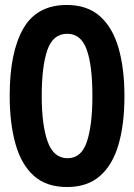

<svg xmlns="http://www.w3.org/2000/svg" viewBox="-20 -745 540 773"><path d="M250 8Q167 8 116.5 -37Q66 -82 42.5 -165Q19 -248 19 -360Q19 -534 73.5 -629.5Q128 -725 249 -725Q331 -725 382 -680Q433 -635 457 -552.5Q481 -470 481 -358Q481 -246 457.5 -164Q434 -82 383 -37Q332 8 250 8ZM252 -108Q308 -108 330 -175Q352 -242 352 -358Q352 -482 329 -545.5Q306 -609 251 -609Q193 -609 170.5 -543Q148 -477 148 -359Q148 -241 172 -174.5Q196 -108 252 -108Z"/></svg>

Font: Noto Sans Mono ExtraCondensed
Style: Bold
Weight: 700
Width: 2
Designer: Monotype Design Team
Foundry: Monotype Imaging Inc.
Version: Version 2.014